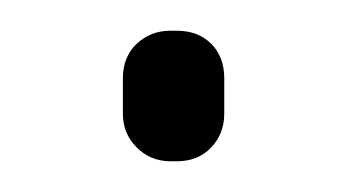

<svg xmlns="http://www.w3.org/2000/svg" viewBox="-20 -360 226 125"><path d="M95 -255H91Q78 -255 69 -264Q60 -273 60 -286V-309Q60 -323 69 -331.5Q78 -340 91 -340H95Q109 -340 117.5 -331.5Q126 -323 126 -309V-286Q126 -273 117.5 -264Q109 -255 95 -255Z"/></svg>

Font: Quicksand Variable Light
Style: Regular
Weight: 300
Designer: Andrew Paglinawan
Foundry: Andrew Paglinawan
Version: Version 3.004